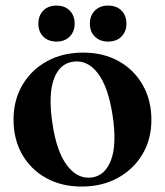

<svg xmlns="http://www.w3.org/2000/svg" viewBox="-20 -657 591 688"><path d="M278 -468.5Q350 -468.5 405 -438Q460 -407.5 491.2 -353Q522.5 -298.5 522.5 -227.5Q522.5 -158 490.5 -104.2Q458.5 -50.5 402.2 -19.5Q346 11.5 272.5 11.5Q200.5 11.5 145.5 -19Q90.5 -49.5 59.5 -103.5Q28.5 -157.5 28.5 -228.5Q28.5 -298 60.2 -352.2Q92 -406.5 148.2 -437.5Q204.5 -468.5 278 -468.5ZM308.5 -21Q357 -27.5 378 -83.8Q399 -140 383.5 -243Q368 -345.5 330.8 -394.2Q293.5 -443 242.5 -436Q193 -429.5 172.8 -373Q152.5 -316.5 168 -214Q183 -112.5 220.8 -63.5Q258.5 -14.5 308.5 -21ZM182.5 -508Q153 -508 135.2 -525.8Q117.5 -543.5 117.5 -572Q117.5 -601.5 135.2 -619.2Q153 -637 182.5 -637Q212 -637 229.8 -619.2Q247.5 -601.5 247.5 -572Q247.5 -544 229.8 -526Q212 -508 182.5 -508ZM367.5 -508Q338 -508 320 -525.8Q302 -543.5 302 -572Q302 -601 320 -619Q338 -637 367.5 -637Q397.5 -637 415.2 -619.2Q433 -601.5 433 -572Q433 -544 415.2 -526Q397.5 -508 367.5 -508Z"/></svg>

Font: Fraunces 72pt SemiBold
Style: Regular
Weight: 600
Version: Version 1.000;[b76b70a41]